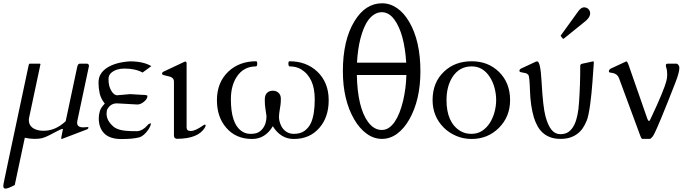

<svg xmlns="http://www.w3.org/2000/svg" viewBox="-40 -823 4147 1156"><path d="M213.4 8.8Q194.8 13.2 167.7 13.2Q140.6 13.2 109.4 6.3L48.8 291Q8.8 312.5 -7.3 312.5Q-20 312.5 -20 296.4Q-20 288.1 -14.6 263.7Q-1 200.2 9.3 149.4L132.3 -429.2Q133.8 -436 135 -437.7Q136.2 -439.5 140.6 -439.5H198.7Q203.6 -439.5 203.6 -436.8Q203.6 -434.1 202.1 -429.2L134.8 -112.3Q133.8 -108.9 133.8 -105.5V-99.6Q133.8 -66.9 162.1 -49.8Q186 -35.6 222.7 -35.6Q294.4 -35.6 355.5 -93.3L424.8 -419.9Q425.3 -421.4 426.3 -424.8Q427.2 -428.2 428.7 -431.6Q433.1 -439.5 440.4 -439.5H484.9Q495.6 -438 495.6 -425.3L425.8 -96.2Q424.3 -89.4 424.3 -84Q424.3 -56.2 461.4 -56.2L490.2 -58.1Q492.2 -58.1 492.2 -54.2Q492.2 -47.4 482.4 -43.5L341.3 10.3Q335.4 13.2 331.8 13.2Q328.1 13.2 328.1 9.5Q328.1 5.9 338.9 -45.4Q338.9 -47.9 332.8 -46.6Q326.7 -45.4 299.1 -30.8Q271.5 -16.1 258.3 -9.5Q245.1 -2.9 234.6 1.5Q224.1 5.9 213.4 8.8Z M787.6 -193.8 664.1 -200.7Q627.4 -200.7 607.4 -167.5Q601.6 -157.7 601.6 -138.7Q601.6 -95.7 644 -60.1Q673.3 -35.6 745.6 -33.7Q764.6 -33.2 783.2 -33.2Q817.9 -33.2 853.5 -74.7Q856 -77.1 861.3 -78.4Q866.7 -79.6 869.1 -82Q867.7 -64.9 854.5 -44.9Q827.6 -4.4 798.3 3.9Q760.7 14.2 691.4 14.2Q622.1 14.2 588.4 -19Q554.7 -52.2 554.7 -110.8Q554.7 -131.8 561 -153.6Q567.4 -175.3 590.8 -199.2Q567.4 -228.5 560.3 -260.3Q553.2 -292 553.2 -324Q553.2 -356 566.4 -377.2Q579.6 -398.4 604 -414.6Q654.3 -447.8 742.2 -453.6Q823.2 -453.6 871.1 -424.8L818.4 -386.2Q775.9 -410.2 708.5 -410.2Q660.2 -410.2 630.4 -385.3Q613.3 -371.1 613.3 -347.2Q613.3 -323.2 617.4 -307.4Q621.6 -291.5 628.9 -278.8Q645 -249.5 666 -249.5L744.1 -256.3L814.9 -252Q847.7 -252 847.7 -245.1Q847.7 -227.1 826.2 -210Q805.7 -193.8 787.6 -193.8Z M1181.2 -66.4Q1189.9 -72.8 1193.8 -72.8Q1197.8 -72.8 1197.8 -66.4Q1197.8 -62 1193.8 -55.7Q1154.3 12.7 1024.4 12.7Q1019.5 12.7 1013.4 8.3Q1007.3 3.9 1007.3 -7.3V-332.5Q1007.3 -353 984.9 -360.8Q975.1 -364.3 963.9 -366.5Q952.6 -368.7 946 -370.6Q939.5 -372.6 937.7 -374.3Q936 -376 936 -379.9Q936 -387.2 943.4 -391.1L1067.9 -449.7Q1073.7 -452.6 1075.2 -452.6Q1083.5 -452.6 1083.5 -440.9V-54.7Q1083.5 -34.2 1109.4 -34.2Q1134.3 -34.2 1181.2 -66.4Z M1502 -454.1Q1508.8 -454.1 1508.8 -439.9Q1508.8 -425.8 1502 -423.3Q1426.3 -423.3 1385.3 -360.4Q1350.1 -306.6 1350.1 -225.6Q1350.1 -81.1 1412.1 -35.2Q1437 -17.1 1467 -17.1Q1497.1 -17.1 1513.2 -25.1Q1529.3 -33.2 1540.5 -47.4Q1564.5 -76.7 1564.5 -124Q1562 -143.1 1558.1 -167.7Q1554.2 -192.4 1554.2 -221.7Q1554.2 -251 1567.9 -263.9Q1581.5 -276.9 1602.5 -276.9Q1623.5 -276.9 1637.2 -263.9Q1650.9 -251 1650.9 -229.7Q1650.9 -208.5 1649.2 -194.1Q1647.5 -179.7 1645 -167Q1639.6 -135.3 1639.6 -117.9Q1639.6 -100.6 1646.2 -81.1Q1652.8 -61.5 1664.6 -47.4Q1689.5 -17.1 1729.2 -17.1Q1769 -17.1 1793.9 -35.4Q1818.8 -53.7 1832.5 -83.5Q1855 -133.8 1855 -225.6Q1855 -355.5 1772.9 -405.8Q1744.1 -423.3 1703.1 -423.3Q1696.3 -425.8 1696.3 -439.9Q1696.3 -454.1 1703.1 -454.1Q1803.7 -454.1 1869.6 -392.6Q1939 -327.1 1939 -219.7Q1939 -117.7 1883.3 -53.7Q1825.7 13.7 1729 13.7Q1650.4 13.7 1602.5 -63Q1557.1 13.7 1477.5 13.7Q1380.4 13.7 1322.3 -53.7Q1266.1 -118.2 1266.1 -219.7Q1266.1 -327.1 1335.4 -392.6Q1401.4 -454.1 1502 -454.1Z M2092.8 -104Q2024.4 -221.7 2024.4 -394Q2024.4 -581.5 2094.2 -695.3Q2159.7 -803.2 2260.3 -803.2Q2308.6 -803.2 2350.6 -774.2Q2392.6 -745.1 2423.8 -691.4Q2491.2 -576.2 2491.2 -394Q2491.2 -220.7 2423.8 -103Q2392.6 -48.3 2350.6 -17.6Q2308.6 13.2 2259.5 13.2Q2210.4 13.2 2167.5 -18.1Q2124.5 -49.3 2092.8 -104ZM2258.3 -40.5Q2282.7 -40.5 2302 -54Q2321.3 -67.4 2337.2 -90.8Q2353 -114.3 2365.5 -146.2Q2377.9 -178.2 2386.7 -214.8Q2404.8 -291 2406.7 -371.6H2108.4Q2112.8 -174.8 2175.8 -88.9Q2211.4 -40.5 2258.3 -40.5ZM2258.8 -749.5Q2235.8 -749.5 2215.6 -737.5Q2195.3 -725.6 2179.2 -704.3Q2163.1 -683.1 2151.1 -654.3Q2139.2 -625.5 2130.4 -591.8Q2113.8 -527.8 2109.4 -445.8H2405.8Q2394.5 -622.6 2334.5 -705.1Q2301.8 -749.5 2258.8 -749.5Z M2799.3 13.7Q2750.5 13.7 2707.5 -4.4Q2664.6 -22.5 2632.8 -53.7Q2564.5 -121.6 2564.5 -220.2Q2564.5 -327.6 2634.3 -392.6Q2699.2 -454.1 2800.3 -454.1Q2898.4 -454.1 2963.9 -390.6Q3031.2 -324.7 3031.2 -220.2Q3031.2 -120.6 2963.9 -53.2Q2897 13.7 2799.3 13.7ZM2909.7 -358.4Q2868.2 -423.3 2800.3 -423.3Q2724.6 -423.3 2683.1 -357.4Q2648.4 -301.8 2648.4 -220.2Q2648.4 -85.4 2731 -34.7Q2759.8 -17.1 2797.6 -17.1Q2835.4 -17.1 2863 -35.4Q2890.6 -53.7 2909.2 -83Q2927.7 -112.3 2937.5 -148.4Q2947.3 -184.6 2947.3 -220.7Q2947.3 -256.8 2937.7 -293.2Q2928.2 -329.6 2909.7 -358.4Z M3337.4 -605Q3335.4 -606.9 3335.4 -607.9Q3335.4 -608.9 3337.4 -610.8L3441.4 -754.9Q3459 -778.8 3476.1 -778.8Q3493.2 -778.8 3503.2 -767.8Q3513.2 -756.8 3513.2 -742.2Q3513.2 -719.7 3486.3 -696.8L3355 -590.8Q3352.5 -589.4 3351.1 -589.4Q3349.6 -589.4 3348.1 -590.8ZM3174.3 -116.2Q3153.8 -185.5 3150.9 -276.9Q3148.4 -363.3 3140.9 -372.1Q3133.3 -380.9 3124.5 -382.8Q3115.7 -384.8 3107.4 -386Q3099.1 -387.2 3093.3 -389.2Q3087.4 -391.1 3087.4 -396.5Q3087.4 -405.3 3096.2 -409.7L3188 -452.6Q3189 -453.1 3190.9 -453.1Q3192.9 -453.1 3194.8 -453.1Q3213.9 -453.1 3220.7 -332Q3229 -179.7 3243.9 -124Q3258.8 -68.4 3280.5 -41.7Q3302.2 -15.1 3333.7 -15.1Q3365.2 -15.1 3385.3 -30.5Q3405.3 -45.9 3418 -72.3Q3440.9 -119.1 3446.3 -207Q3453.6 -309.6 3453.6 -426.3Q3453.6 -436.5 3463.9 -439Q3489.3 -444.3 3502.7 -447.3Q3516.1 -450.2 3523.2 -451.9Q3530.3 -453.6 3533.2 -453.6Q3536.1 -453.6 3534.9 -438.5Q3533.7 -423.3 3531.5 -392.3Q3529.3 -361.3 3526.9 -327.6Q3524.4 -293.9 3521 -259.5Q3517.6 -225.1 3513.2 -193.4Q3503.4 -122.6 3492.4 -96.4Q3481.4 -70.3 3468.8 -51.5Q3456.1 -32.7 3437.5 -18.3Q3418.9 -3.9 3394 4.6Q3369.1 13.2 3334.5 13.2Q3299.8 13.2 3272.9 3.2Q3246.1 -6.8 3227.1 -24.4Q3208 -42 3195.3 -65.7Q3182.6 -89.4 3174.3 -116.2Z M3980 -439.5H4034.2Q4038.1 -439.5 4044.2 -432.4Q4050.3 -425.3 4050.3 -414.6Q4050.3 -386.7 4026.6 -326.2Q4002.9 -265.6 3980.5 -209Q3958 -152.3 3942.1 -114.5Q3926.3 -76.7 3916.5 -54.4Q3906.7 -32.2 3900.9 -20.5Q3892.6 -4.4 3889.6 -1.2Q3886.7 2 3881.6 7.6Q3876.5 13.2 3872.6 13.2H3827.1Q3822.3 13.2 3816.4 -2L3687 -352.1Q3677.2 -377.9 3649.9 -383.3Q3640.1 -385.3 3633.1 -386.2Q3626 -387.2 3626 -393.6Q3626 -403.8 3637.7 -410.2L3731 -453.6Q3737.3 -453.6 3746.1 -427.7L3857.9 -106.9Q3867.7 -82 3877.4 -108.4Q3878.4 -110.8 3889.9 -135Q3901.4 -159.2 3917.5 -195.1Q3933.6 -231 3944.3 -257.6Q3955.1 -284.2 3961.7 -302.7Q3968.3 -321.3 3971.7 -334Q3977.1 -354.5 3977.1 -371.6Q3977.1 -388.7 3975.8 -397.2Q3974.6 -405.8 3973.1 -410.4Q3971.7 -415 3970.5 -418.7Q3969.2 -422.4 3969.2 -430.9Q3969.2 -439.5 3980 -439.5Z"/></svg>

Font: Cardo-Italic
Style: Italic
Weight: 400
Italic angle: -12°
Designer: David J. Perry
Foundry: David J. Perry
Version: Version 0.991